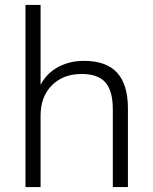

<svg xmlns="http://www.w3.org/2000/svg" viewBox="-20 -756 618 776"><path d="M83 0V-736H144V-385H132Q153 -446 203 -478Q253 -510 319 -510Q410 -510 453.5 -462Q497 -414 497 -318V0H436V-313Q436 -389 406 -423Q376 -457 310 -457Q235 -457 189.5 -411Q144 -365 144 -289V0Z"/></svg>

Font: Mulish ExtraLight Light
Style: Regular
Weight: 300
Version: Version 3.603